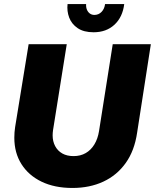

<svg xmlns="http://www.w3.org/2000/svg" viewBox="-20 -919 768 952"><path d="M339 13Q251 13 186.5 -18Q122 -49 86.5 -105Q51 -161 51 -236Q51 -250 52 -263Q53 -276 55 -289L122 -700H311L243 -274Q242 -267 241.5 -260.5Q241 -254 241 -248Q241 -218 253.5 -194.5Q266 -171 289 -158Q312 -145 345 -145Q379 -145 405 -160Q431 -175 448 -203Q465 -231 471 -269L539 -700H728L660 -262Q647 -172 603.5 -111Q560 -50 492.5 -18.5Q425 13 339 13ZM444 -759Q395 -759 365 -779.5Q335 -800 323 -832Q311 -864 315 -899H407Q406 -883 411 -871Q416 -859 425.5 -852Q435 -845 448 -845Q469 -845 483.5 -860Q498 -875 501 -899H596Q588 -834 547.5 -796.5Q507 -759 444 -759Z"/></svg>

Font: MuseoModerno ExtraBold
Style: Italic
Weight: 800
Italic angle: -9°
Designer: Pablo Cosgaya, Héctor Gatti, Marcela Romero, and the Authors of The MuseoModerno Project.
Foundry: Omnibus-Type Team
Version: Version 1.003